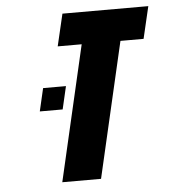

<svg xmlns="http://www.w3.org/2000/svg" viewBox="-47 -643 604 686"><g transform="rotate(-5 255.0 -300.0)"><path d="M261 -485H175L202 -600H510L483 -485H400L288 0H149ZM110 -341H192L173 -259H91Z"/></g></svg>

Font: Miedinger
Style: Bold-Italic
Weight: 700
Italic angle: -13°
Version: Version 001.000